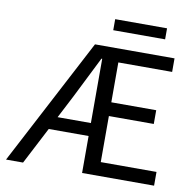

<svg xmlns="http://www.w3.org/2000/svg" viewBox="-86 -888 995 977"><g transform="rotate(10 411.0 -400.0)"><path d="M290 -376 229 -258H401V-590H397Q344 -483 290 -376ZM8 0 352 -656H763V-586H485V-380H717V-309H485V-71H773V0H401V-191H195L96 0ZM431 -743V-800H699V-743Z"/></g></svg>

Font: .
Style: 
Weight: 400
Designer: Paul D. Hunt, Dalton Maag
Foundry: Dalton Maag Ltd
Version: Version 1.200